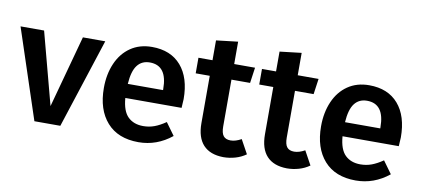

<svg xmlns="http://www.w3.org/2000/svg" viewBox="-64 -881 2457 1116"><g transform="rotate(10 1164.5 -323.0)"><path d="M330 0H177L2 -529H141L254 -103L370 -529H502Z M1006 -225H674Q680 -148 714 -115Q748 -82 804 -82Q839 -82 870 -93.5Q901 -105 936 -129L989 -56Q901 15 793 15Q672 15 606.5 -59Q541 -133 541 -261Q541 -342 569 -406.5Q597 -471 650 -507.5Q703 -544 776 -544Q887 -544 948 -473.5Q1009 -403 1009 -277Q1009 -267 1006 -225ZM882 -314Q882 -453 779 -453Q732 -453 705.5 -418.5Q679 -384 674 -308H882Z M1427 -25Q1399 -5 1364.5 5Q1330 15 1294 15Q1216 14 1175.5 -29.5Q1135 -73 1135 -158V-437H1052V-529H1135V-646L1263 -661V-529H1386L1373 -437H1263V-161Q1263 -122 1276.5 -105Q1290 -88 1319 -88Q1348 -88 1382 -107Z M1802 -25Q1774 -5 1739.5 5Q1705 15 1669 15Q1591 14 1550.5 -29.5Q1510 -73 1510 -158V-437H1427V-529H1510V-646L1638 -661V-529H1761L1748 -437H1638V-161Q1638 -122 1651.5 -105Q1665 -88 1694 -88Q1723 -88 1757 -107Z M2288 -225H1956Q1962 -148 1996 -115Q2030 -82 2086 -82Q2121 -82 2152 -93.5Q2183 -105 2218 -129L2271 -56Q2183 15 2075 15Q1954 15 1888.5 -59Q1823 -133 1823 -261Q1823 -342 1851 -406.5Q1879 -471 1932 -507.5Q1985 -544 2058 -544Q2169 -544 2230 -473.5Q2291 -403 2291 -277Q2291 -267 2288 -225ZM2164 -314Q2164 -453 2061 -453Q2014 -453 1987.5 -418.5Q1961 -384 1956 -308H2164Z"/></g></svg>

Font: Fira Sans Medium
Style: Regular
Weight: 500
Designer: bBox Type GmbH & Carrois Corporate GbR & Edenspiekermann AG
Foundry: bBox Type GmbH & Carrois Corporate GbR & Edenspiekermann AG
Version: Version 4.301